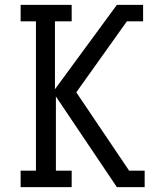

<svg xmlns="http://www.w3.org/2000/svg" viewBox="-20 -770 645 790"><path d="M64.9 0V-67.9H127.9V-682.1H64.9V-750H274.9V-682.1H206.1V-402.8L460.9 -750H568.8V-682.1H502L293.9 -390.1L511.2 -67.9H575.2V0H460.9L210 -373V-67.9H274.9V0Z"/></svg>

Font: Kelly Slab
Style: Regular
Weight: 400
Designer: Denis Masharov
Foundry: Denis Masharov
Version: Version 1.001